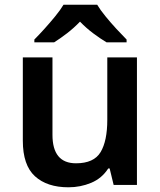

<svg xmlns="http://www.w3.org/2000/svg" viewBox="-20 -786 682 816"><path d="M562 -542V0H463L446 -70H440Q413 -28 367.5 -9Q322 10 271 10Q180 10 128.5 -37Q77 -84 77 -188V-542H203V-213Q203 -92 303 -92Q379 -92 407.5 -139.5Q436 -187 436 -277V-542ZM393 -766Q406 -744 428.5 -716.5Q451 -689 475 -663Q499 -637 518 -618V-606H433Q406 -622 376 -644.5Q346 -667 320 -694Q294 -667 265.5 -645Q237 -623 210 -606H126V-618Q145 -637 168.5 -663Q192 -689 214.5 -716.5Q237 -744 250 -766Z"/></svg>

Font: Noto Sans Tamil SemiBold
Style: Regular
Weight: 600
Designer: Jelle Bosma - Monotype Design Team
Foundry: Monotype Imaging Inc.
Version: Version 2.004; ttfautohint (v1.8.4.7-5d5b)